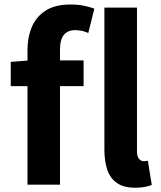

<svg xmlns="http://www.w3.org/2000/svg" viewBox="-20 -832 727 865"><path d="M103.8 0V-605.1Q103.8 -663.3 123.3 -710.1Q142.9 -756.8 185.6 -784.3Q228.3 -811.7 298.3 -811.7Q331.7 -811.7 358.9 -806Q386.1 -800.3 405.1 -793.1L377.7 -683.3Q349.6 -696.2 318.4 -696.2Q285.8 -696.2 268.1 -675.3Q250.3 -654.4 250.3 -607.9V0ZM28.4 -444.1V-553.2L112.3 -559.8H356.6V-444.1ZM588.8 13.8Q537.4 13.8 507 -7.4Q476.6 -28.5 463.4 -67.1Q450.3 -105.8 450.3 -157.3V-797.9H597.1V-151.3Q597.1 -125.9 606.6 -115.9Q616.1 -105.8 626.1 -105.8Q630.6 -105.8 634.8 -106.3Q638.9 -106.8 646.1 -107.8L663.8 1.2Q652.1 6.1 633.7 9.9Q615.4 13.8 588.8 13.8Z"/></svg>

Font: Noto Sans KR Thin
Style: Regular
Weight: 100
Designer: Ryoko NISHIZUKA 西塚涼子 (kana, bopomofo & ideographs); Paul D. Hunt (Latin, Greek & Cyrillic); Sandoll Communications 산돌커뮤니
Foundry: Adobe
Version: Version 2.004-H2;hotconv 1.0.118;makeotfexe 2.5.65603